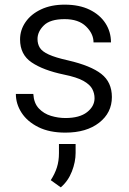

<svg xmlns="http://www.w3.org/2000/svg" viewBox="-20 -558 552 822"><path d="M384.8 -137.7Q384.8 -158.2 375 -177Q365.2 -195.8 337.2 -211.7Q309.1 -227.5 253.4 -238.8Q165 -257.3 115.5 -290.8Q65.9 -324.2 65.9 -389.2Q65.9 -429.7 89.4 -463.6Q112.8 -497.6 155.8 -517.8Q198.7 -538.1 256.8 -538.1Q319.3 -538.1 363.5 -516.6Q407.7 -495.1 431.4 -458.5Q455.1 -421.9 455.1 -376.5H380.4Q380.4 -413.6 348.4 -444.8Q316.4 -476.1 256.8 -476.1Q194.8 -476.1 167.7 -449.2Q140.6 -422.4 140.6 -391.1Q140.6 -369.6 150.6 -353.5Q160.6 -337.4 189 -324.5Q217.3 -311.5 272 -299.3Q368.7 -276.9 413.8 -241.5Q459 -206.1 459 -142.6Q459 -75.2 404.5 -32.7Q350.1 9.8 259.8 9.8Q191.4 9.8 144 -13.9Q96.7 -37.6 72.3 -75.4Q47.9 -113.3 47.9 -155.8H122.6Q125 -116.2 146.2 -93.8Q167.5 -71.3 198.2 -62Q229 -52.7 259.8 -52.7Q320.8 -52.7 352.8 -77.9Q384.8 -103 384.8 -137.7ZM303.7 58.6V96.7Q303.7 135.3 287.8 176Q272 216.8 240.2 244.1L197.3 213.4Q214.8 186.5 223.6 158.9Q232.4 131.3 232.4 97.7V58.6Z"/></svg>

Font: Vazirmatn RD FD Light
Style: Regular
Weight: 300
Designer: Saber Rastikerdar
Foundry: Saber Rastikerdar
Version: Version 33.003